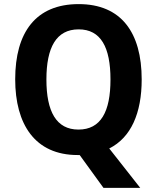

<svg xmlns="http://www.w3.org/2000/svg" viewBox="-20 -796 764 935"><path d="M670 -409C670 -638 570 -776 363 -776C154 -776 54 -638 54 -410C54 -191 150 -41 358 -41C362 -41 364 -41 368 -41L484 119H663L512 -73C618 -126 670 -245 670 -409ZM206 -409C206 -565 254 -653 363 -653C471 -653 518 -566 518 -409C518 -252 471 -165 362 -165C254 -165 206 -253 206 -409Z"/></svg>

Font: Noto Sans Tamil UI SemiCondensed
Style: Bold
Weight: 700
Width: 4
Designer: Jelle Bosma - Monotype Design Team
Foundry: Monotype Imaging Inc.
Version: Version 2.004